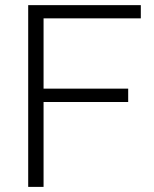

<svg xmlns="http://www.w3.org/2000/svg" viewBox="-20 -731 602 751"><path d="M481.4 -384.3V-332H150.4V0H90.3V-710.9H530.8V-659.2H150.4V-384.3Z"/></svg>

Font: Vazirmatn UI ExtraLight
Style: Regular
Weight: 200
Designer: Saber Rastikerdar
Foundry: Saber Rastikerdar
Version: Version 33.003